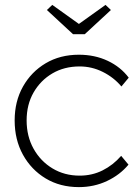

<svg xmlns="http://www.w3.org/2000/svg" viewBox="-20 -756 569 786"><path d="M303 10Q226 10 167 -25.5Q108 -61 74 -122.5Q40 -184 40 -263Q40 -341 74 -401.5Q108 -462 167 -497Q226 -532 303 -532Q368 -532 421 -507Q474 -482 507 -438L477 -402Q446 -439 401 -461.5Q356 -484 306 -484Q243 -484 194.5 -455.5Q146 -427 117.5 -377.5Q89 -328 89 -263Q89 -198 117.5 -147Q146 -96 195 -66.5Q244 -37 306 -37Q357 -37 400 -58.5Q443 -80 476 -118L506 -82Q471 -40 418 -15Q365 10 303 10ZM279 -616 172 -715 194 -736 303 -658 412 -736 434 -715 327 -616Z"/></svg>

Font: Readex Pro ExtraLight
Style: Regular
Weight: 200
Designer: Bonnie Shaver-Troup, Thomas Jockin
Foundry: Lexend
Version: Version 1.203; ttfautohint (v1.8.3)